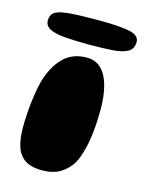

<svg xmlns="http://www.w3.org/2000/svg" viewBox="-95 -626 539 708"><g transform="rotate(15 174.5 -271.5)"><path d="M12.2 -517.6Q12.2 -537.8 26.1 -548.2Q40 -558.8 78.6 -562.5Q117.2 -566.2 191.4 -566.2Q272.6 -566.2 310.9 -558.3Q349.2 -550.4 349.2 -525Q349.2 -499.2 330.3 -487.6Q311.4 -476 273.9 -473.1Q236.5 -470.2 180.5 -470.2Q130.5 -470.2 92.5 -473.1Q54.5 -475.9 33.4 -485.9Q12.2 -496 12.2 -517.6ZM135.1 22.5Q91.4 22.5 67.6 5.8Q43.8 -10.9 34.7 -41.4Q25.6 -71.9 25.6 -113.1Q25.6 -127.4 26.2 -142.3Q26.9 -157.2 27.9 -172.4Q28.9 -187.6 30.6 -202.8Q32.4 -218 34.6 -233.1Q36.8 -248.2 39.6 -263.1Q42.4 -277.9 45.9 -291.6Q63.4 -352.2 97.8 -387.1Q132.1 -422 187.5 -422Q221.5 -422 243.2 -400.1Q264.9 -378.2 275.1 -339.6Q285.4 -301 285.4 -250Q285.4 -228.9 284.4 -208.2Q283.4 -187.5 281.4 -168.2Q279.4 -148.9 276.4 -130.7Q273.4 -112.5 269.1 -96.3Q264.9 -80.1 259.8 -65.8Q254.8 -51.4 248.2 -39.6Q230.9 -10.6 203 5.9Q175.1 22.5 135.1 22.5Z"/></g></svg>

Font: Gluten Thin
Style: Regular
Weight: 100
Designer: Tyler Finck
Foundry: Etcetera Type Company
Version: Version 1.300